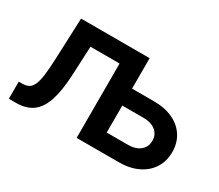

<svg xmlns="http://www.w3.org/2000/svg" viewBox="-99 -746 1099 963"><g transform="rotate(30 450.5 -264.5)"><path d="M20 0V-99.1H40Q62 -99.1 76.9 -107.2Q91.8 -115.2 101.3 -136Q110.8 -156.7 115.7 -194.3Q120.6 -231.9 123 -290.5L132.8 -529.3H529.8V0H412.6V-430.7H244.1L236.3 -262.7Q231.9 -170.9 213.1 -113Q194.3 -55.2 157.5 -27.6Q120.6 0 62 0ZM497.1 -353H655.8Q720.2 -353 766.8 -331.1Q813.5 -309.1 838.6 -269.5Q863.8 -230 863.8 -177.7Q863.8 -125.5 838.6 -85.4Q813.5 -45.4 766.8 -22.7Q720.2 0 655.8 0H412.6V-529.3H529.3V-98.6H653.3Q696.8 -98.6 722.9 -119.9Q749 -141.1 749 -176.8Q749 -212.9 722.9 -233.9Q696.8 -254.9 653.3 -254.9H497.1Z"/></g></svg>

Font: Inter Cardless Tabular Medium
Style: Regular
Weight: 500
Designer: Rasmus Andersson
Foundry: rsms
Version: Version 4.000;git-4fc901f